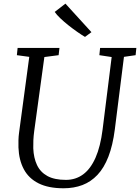

<svg xmlns="http://www.w3.org/2000/svg" viewBox="-20 -1000 752 1030"><path d="M645 -695 596 -306Q585 -220 561.5 -159.5Q538 -99 502.8 -61.8Q467.5 -24.5 422 -7.2Q376.5 10 321 10Q239.5 10 186.8 -16.5Q134 -43 107.8 -92.2Q81.5 -141.5 79 -209Q78.5 -227.5 79 -248Q79.5 -268.5 82.5 -290L137 -695L70.5 -704L74.5 -743H299L294.5 -704L218 -694L163.5 -296.5Q160 -270.5 159 -248Q158 -225.5 158.5 -204.5Q160.5 -153 178.5 -114.8Q196.5 -76.5 234.2 -55.8Q272 -35 333.5 -35Q386 -35 426 -64.5Q466 -94 492.5 -154Q519 -214 530.5 -306L579 -694L513 -704L517 -743H711.5L707.5 -704ZM436 -802Q418 -812.5 394.8 -828.8Q371.5 -845 347.5 -864Q323.5 -883 303.8 -901.8Q284 -920.5 273.5 -936L331 -980.5L470.5 -827.5Z"/></svg>

Font: Merriweather 24pt Light
Style: Italic
Weight: 300
Italic angle: -7.8°
Version: Version 2.101